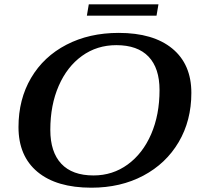

<svg xmlns="http://www.w3.org/2000/svg" viewBox="-20 -863 938 893"><path d="M66 -272Q66 -401 124.5 -500.5Q183 -600 289 -655Q395 -710 532 -710Q693 -710 781.5 -637Q870 -564 870 -431Q870 -302 811 -202Q752 -102 646.5 -46Q541 10 405 10Q243 10 154.5 -63.5Q66 -137 66 -272ZM722 -444Q722 -546 671 -599.5Q620 -653 521 -653Q431 -653 361.5 -603Q292 -553 253 -463.5Q214 -374 214 -259Q214 -156 265 -101.5Q316 -47 415 -47Q504 -47 574 -98Q644 -149 683 -239Q722 -329 722 -444ZM393 -843H717L708 -790H384Z"/></svg>

Font: Fahkwang SemiBold
Style: Italic
Weight: 600
Italic angle: -10°
Version: Version 1.000; ttfautohint (v1.6)